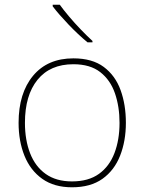

<svg xmlns="http://www.w3.org/2000/svg" viewBox="-20 -786 615 816"><path d="M515 -264Q515 -187 490.5 -124.5Q466 -62 415.5 -26Q365 10 286 10Q210 10 159.5 -26Q109 -62 84 -124Q59 -186 59 -264Q59 -390 120.5 -464Q182 -538 292 -538Q372 -538 421 -501.5Q470 -465 492.5 -403Q515 -341 515 -264ZM86 -264Q86 -191 108 -134.5Q130 -78 174.5 -46.5Q219 -15 286 -15Q356 -15 400.5 -47Q445 -79 466.5 -135.5Q488 -192 488 -264Q488 -333 468.5 -389.5Q449 -446 406 -479.5Q363 -513 292 -513Q193 -513 139.5 -447Q86 -381 86 -264ZM234 -766Q249 -745 273 -716.5Q297 -688 324 -660Q351 -632 373 -612V-606H352Q312 -639 271 -682Q230 -725 204 -759V-766Z"/></svg>

Font: Noto Sans Myanmar UI Thin
Style: Regular
Weight: 100
Designer: Monotype Design Team
Foundry: Monotype Imaging Inc.
Version: Version 2.103; ttfautohint (v1.8.4.7-5d5b)